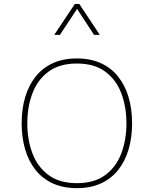

<svg xmlns="http://www.w3.org/2000/svg" viewBox="-20 -953 783 978"><path d="M371.6 -655.3Q301.8 -655.3 249 -631.1Q196.3 -606.9 161.1 -562.5Q126 -518.1 108.2 -457.8Q90.3 -397.5 90.3 -324.7Q90.3 -252.4 108.2 -191.9Q126 -131.3 161.1 -87.2Q196.3 -43 249 -18.8Q301.8 5.4 371.6 5.4Q441.4 5.4 494.1 -18.8Q546.9 -43 582 -87.2Q617.2 -131.3 635 -191.9Q652.8 -252.4 652.8 -324.7Q652.8 -397.5 635 -457.8Q617.2 -518.1 582 -562.5Q546.9 -606.9 494.1 -631.1Q441.4 -655.3 371.6 -655.3ZM371.6 -629.4Q460.4 -629.4 516.1 -588.1Q571.8 -546.9 597.9 -477.8Q624 -408.7 624 -324.7Q624 -240.7 597.9 -171.6Q571.8 -102.5 516.1 -61.3Q460.4 -20 371.6 -20Q283.2 -20 227.3 -61.3Q171.4 -102.5 145.3 -171.6Q119.1 -240.7 119.1 -324.7Q119.1 -408.7 145.3 -477.8Q171.4 -546.9 227.1 -588.1Q282.7 -629.4 371.6 -629.4ZM488.3 -775.4 383.8 -933.1H361.3L256.3 -775.4H285.2L372.6 -907.7L459 -775.4Z"/></svg>

Font: Estedad VF
Style: Regular
Weight: 100
Designer: Amin Abedi
Version: Version 7.3